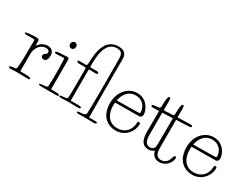

<svg xmlns="http://www.w3.org/2000/svg" viewBox="-80 -1454 2798 2157"><g transform="rotate(30 1318.5 -376.0)"><path d="M374 -349C374 -409 341 -434 292 -434C246 -434 203 -411 171 -364V-413C171 -448 162 -451 127 -451C78 -451 -6 -445 -6 -433C-6 -429 1 -420 14 -420H113C123 -420 128 -416 128 -406C128 -183 125 -99 118 -57C114 -35 113 -32 89 -31C54 -29 31 -21 31 -13C31 -7 42 0 53 0C86 0 111 -3 146 -3C181 -3 247 0 284 0C293 0 304 -5 304 -13C304 -24 279 -31 210 -31H166V-243C166 -363 238 -403 286 -403C312 -403 332 -391 332 -369C332 -338 291 -343 291 -308C291 -290 302 -276 325 -276C365 -276 374 -318 374 -349Z M567 -401C567 -422 565 -436 549 -436C532 -436 489 -433 460 -431C414 -428 397 -424 397 -412C397 -401 415 -401 425 -401C437 -401 494 -406 508 -406C519 -406 522 -400 523 -389C526 -329 527 -274 527 -213C527 -165 527 -98 523 -47C522 -33 512 -28 483 -26C439 -23 419 -20 419 -12C419 0 456 0 488 0H647C661 0 677 -1 677 -13C677 -24 658 -28 629 -28H567ZM497 -580C497 -556 512 -538 531 -538C549 -538 572 -548 572 -584C572 -606 556 -621 538 -621C509 -621 497 -594 497 -580Z M985 -825C806 -825 789 -625 786 -508C785 -480 783 -463 771 -463H698C674 -463 666 -462 666 -452C666 -444 673 -435 695 -435H772C783 -435 785 -428 785 -409V-300C785 -206 784 -63 781 -45C779 -30 770 -28 717 -24C703 -23 685 -22 685 -11C685 0 701 0 719 0C734 0 772 -3 808 -3C838 -3 894 -1 918 -1C952 -1 960 -5 960 -14C960 -23 951 -28 931 -28H822V-424C822 -433 827 -435 840 -435C852 -435 894 -433 906 -433C921 -433 935 -436 935 -447C935 -458 921 -463 908 -463H830C825 -463 822 -467 822 -484C822 -581 823 -799 980 -799C1057 -799 1057 -747 1057 -683C1057 -649 1058 -548 1058 -436C1058 -290 1058 -86 1053 3C1052 20 1032 31 991 33L968 34C952 35 947 40 947 46C947 53 953 58 971 58C1011 58 1045 57 1072 57C1109 57 1156 59 1169 59C1198 59 1201 50 1201 44C1201 36 1194 32 1173 32H1095C1095 -38 1093 -364 1093 -529C1093 -646 1094 -674 1094 -713C1094 -751 1094 -825 985 -825Z M1268 -289C1282 -363 1328 -445 1428 -445C1527 -445 1568 -364 1568 -311C1568 -300 1564 -293 1551 -293ZM1264 -259C1301 -259 1403 -260 1435 -260C1488 -260 1542 -260 1576 -261C1600 -262 1611 -283 1611 -304C1611 -358 1558 -477 1431 -477C1312 -477 1217 -374 1217 -226C1217 -92 1288 11 1428 11C1539 11 1625 -82 1625 -187C1625 -198 1619 -205 1608 -205C1598 -205 1591 -198 1591 -187C1591 -101 1535 -21 1426 -21C1306 -21 1262 -123 1262 -218C1262 -230 1263 -245 1264 -259Z M1738 -165C1738 -129 1740 -69 1766 -30C1784 -3 1811 11 1850 11C1883 11 1905 0 1921 -16C1925 1 1931 18 1941 32C1959 59 1986 73 2025 73C2125 73 2167 -17 2167 -55C2167 -61 2166 -75 2152 -75C2138 -75 2136 -61 2130 -40C2119 -4 2092 43 2032 43C1955 43 1955 -34 1955 -90V-434C2010 -437 2072 -437 2130 -442C2142 -443 2147 -450 2147 -457C2147 -467 2137 -470 2121 -470C2102 -470 1980 -466 1955 -466V-575C1955 -615 1950 -618 1939 -618C1933 -618 1927 -617 1921 -590C1915 -563 1914 -536 1914 -508C1914 -479 1914 -463 1889 -462L1835 -460C1831 -460 1828 -459 1825 -458H1780V-575C1780 -615 1775 -618 1764 -618C1758 -618 1752 -617 1746 -590C1740 -563 1739 -528 1739 -500C1739 -471 1738 -459 1711 -456L1660 -450C1641 -448 1636 -442 1636 -436C1636 -426 1647 -422 1655 -422C1679 -422 1715 -424 1740 -424ZM1913 -90C1913 -56 1901 -19 1857 -19C1780 -19 1780 -96 1780 -152V-426C1822 -428 1869 -428 1915 -431Z M2260 -289C2274 -363 2320 -445 2420 -445C2519 -445 2560 -364 2560 -311C2560 -300 2556 -293 2543 -293ZM2256 -259C2293 -259 2395 -260 2427 -260C2480 -260 2534 -260 2568 -261C2592 -262 2603 -283 2603 -304C2603 -358 2550 -477 2423 -477C2304 -477 2209 -374 2209 -226C2209 -92 2280 11 2420 11C2531 11 2617 -82 2617 -187C2617 -198 2611 -205 2600 -205C2590 -205 2583 -198 2583 -187C2583 -101 2527 -21 2418 -21C2298 -21 2254 -123 2254 -218C2254 -230 2255 -245 2256 -259Z"/></g></svg>

Font: Life Savers
Style: Regular
Weight: 400
Designer: Pablo Impallari, Rodrigo Fuenzalida, Brenda Gallo
Foundry: Pablo Impallari, Rodrigo Fuenzalida, Brenda Gallo
Version: Version 3.000